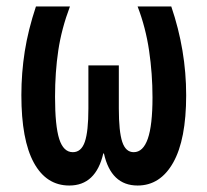

<svg xmlns="http://www.w3.org/2000/svg" viewBox="-20 -563 640 593"><path d="M194 10Q123 10 84.5 -60.5Q46 -131 46 -269Q46 -338 56.5 -404.5Q67 -471 91 -543H196Q170 -474 160 -407Q150 -340 150 -264Q150 -174 163 -133.5Q176 -93 205 -93Q231 -93 242 -125Q253 -157 253 -228V-361H347V-228Q347 -157 357.5 -125Q368 -93 393 -93Q422 -93 436.5 -134.5Q451 -176 451 -262Q451 -335 440.5 -406.5Q430 -478 405 -543H509Q555 -408 555 -269Q555 -132 515 -61Q475 10 405 10Q323 10 301 -89H299Q276 10 194 10Z"/></svg>

Font: Noto Sans Mono SemiBold
Style: Regular
Weight: 600
Designer: Monotype Design Team
Foundry: Monotype Imaging Inc.
Version: Version 2.014; ttfautohint (v1.8.4.7-5d5b)